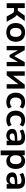

<svg xmlns="http://www.w3.org/2000/svg" viewBox="2458 -3048 769 5725"><g transform="rotate(90 2842.5 -185.5)"><path d="M76.2 -539.1H220.5V-331.1H296.6L447.5 -539.1H605.7L406 -267.3L375.7 -313Q405.3 -309.8 428.5 -297.6Q451.7 -285.4 471.8 -263.8Q491.9 -242.2 511 -208.3L627.7 0H472.2L380.4 -164.6Q367.4 -186.5 355.6 -198.5Q343.8 -210.4 328.5 -215.1Q313.2 -219.7 290 -219.7H220.5V0H76.2Z M667 -269.8Q667 -401.9 740.9 -475.8Q814.8 -549.8 946.5 -549.8Q1077.5 -549.8 1151.1 -475.8Q1224.6 -401.9 1224.6 -269.8Q1224.6 -137.5 1151.1 -63.4Q1077.5 10.7 946.5 10.7Q814.8 10.7 740.9 -63.4Q667 -137.5 667 -269.8ZM1079.6 -270Q1079.6 -352.1 1045 -396.1Q1010.5 -440.2 946.2 -440.2Q881.8 -440.2 846.9 -396.1Q812 -352.1 812 -270Q812 -187.3 846.9 -143.1Q881.8 -98.9 946.2 -98.9Q1010.5 -98.9 1045 -143.1Q1079.6 -187.3 1079.6 -270Z M1349.6 -539.1H1473.1L1652.6 -223.9L1832.3 -539.1H1954.1V0H1827.1V-379.9H1851.1L1685.1 -85.9H1618.9L1453.6 -379.9H1478V0H1349.6Z M2106.4 -539.1H2238.5V-138.9H2199.5L2503.4 -539.1H2621.1V0H2489.7V-400.1H2529.5L2225.6 0H2106.4Z M2744.1 -269.5Q2744.1 -401.9 2818.2 -475.8Q2892.3 -549.8 3023.9 -549.8Q3080.8 -549.8 3131.2 -532.7Q3181.6 -515.6 3214.8 -484.9L3168.2 -387Q3141.4 -411.6 3106.7 -425.2Q3072 -438.7 3037.8 -438.7Q2965.3 -438.7 2926.5 -395Q2887.7 -351.3 2887.7 -269.5Q2887.7 -187.7 2926.5 -144Q2965.3 -100.3 3037.8 -100.3Q3072.3 -100.3 3106.9 -113.9Q3141.6 -127.4 3168.2 -152.1L3214.8 -54.2Q3181.6 -23.4 3131.6 -6.3Q3081.5 10.7 3023.9 10.7Q2892.3 10.7 2818.2 -63.2Q2744.1 -137.2 2744.1 -269.5Z M3280.3 -269.5Q3280.3 -401.9 3354.4 -475.8Q3428.5 -549.8 3560.1 -549.8Q3616.9 -549.8 3667.4 -532.7Q3717.8 -515.6 3751 -484.9L3704.3 -387Q3677.5 -411.6 3642.8 -425.2Q3608.2 -438.7 3574 -438.7Q3501.5 -438.7 3462.6 -395Q3423.8 -351.3 3423.8 -269.5Q3423.8 -187.7 3462.6 -144Q3501.5 -100.3 3574 -100.3Q3608.4 -100.3 3643.1 -113.9Q3677.7 -127.4 3704.3 -152.1L3751 -54.2Q3717.8 -23.4 3667.7 -6.3Q3617.7 10.7 3560.1 10.7Q3428.5 10.7 3354.4 -63.2Q3280.3 -137.2 3280.3 -269.5Z M3823.2 -162.8Q3823.2 -219.5 3852.4 -252.9Q3881.6 -286.4 3948.1 -301.6Q4014.6 -316.9 4129.6 -316.9H4191.7V-242.4H4130.6Q4066.4 -242.4 4028.9 -234.6Q3991.5 -226.8 3974.7 -210.4Q3958 -194.1 3958 -166Q3958 -130.6 3983.3 -110Q4008.5 -89.4 4051.5 -89.4Q4087.6 -89.4 4115.6 -104.2Q4143.6 -119.1 4158.7 -146.6Q4173.8 -174.1 4173.8 -209.2V-349.1Q4173.8 -397.9 4149.4 -419.8Q4125 -441.7 4069.1 -441.7Q4019.3 -441.7 3971.4 -427.5Q3923.6 -413.3 3879.4 -385.7L3839.6 -484.9Q3881.6 -513.2 3947 -531.1Q4012.5 -549.1 4075.7 -549.1Q4193.6 -549.1 4251.6 -495.8Q4309.6 -442.6 4309.6 -333.7V0H4175.3V-111.6H4185.5Q4173.1 -54.9 4129.3 -22.1Q4085.4 10.7 4021.2 10.7Q3964.4 10.7 3919.1 -11.6Q3873.8 -33.9 3848.5 -73.6Q3823.2 -113.3 3823.2 -162.8Z M5018.1 -269.5Q5018.1 -184.8 4989.4 -121.2Q4960.7 -57.6 4907.3 -23.4Q4854 10.7 4782.7 10.7Q4716.6 10.7 4665.6 -21.9Q4614.7 -54.4 4595.5 -109.4L4609.4 -107.2V179.7H4466.3V-539.1H4609.4V-429.7H4595.5Q4614.3 -484.6 4664.8 -517.2Q4715.3 -549.8 4782.7 -549.8Q4854 -549.8 4907.3 -515.6Q4960.7 -481.4 4989.4 -417.8Q5018.1 -354.2 5018.1 -269.5ZM4609.4 -269.5Q4609.4 -184.8 4643.1 -141.8Q4676.8 -98.9 4741.9 -98.9Q4807.1 -98.9 4840.8 -141.8Q4874.5 -184.8 4874.5 -269.5Q4874.5 -353.5 4840.8 -396.9Q4807.1 -440.2 4741.9 -440.2Q4676.8 -440.2 4643.1 -396.9Q4609.4 -353.5 4609.4 -269.5Z M5119.1 -162.8Q5119.1 -219.5 5148.3 -252.9Q5177.5 -286.4 5244 -301.6Q5310.5 -316.9 5425.5 -316.9H5487.5V-242.4H5426.5Q5362.3 -242.4 5324.8 -234.6Q5287.4 -226.8 5270.6 -210.4Q5253.9 -194.1 5253.9 -166Q5253.9 -130.6 5279.2 -110Q5304.4 -89.4 5347.4 -89.4Q5383.5 -89.4 5411.5 -104.2Q5439.5 -119.1 5454.6 -146.6Q5469.7 -174.1 5469.7 -209.2V-349.1Q5469.7 -397.9 5445.3 -419.8Q5420.9 -441.7 5365 -441.7Q5315.2 -441.7 5267.3 -427.5Q5219.5 -413.3 5175.3 -385.7L5135.5 -484.9Q5177.5 -513.2 5242.9 -531.1Q5308.3 -549.1 5371.6 -549.1Q5489.5 -549.1 5547.5 -495.8Q5605.5 -442.6 5605.5 -333.7V0H5471.2V-111.6H5481.4Q5469 -54.9 5425.2 -22.1Q5381.3 10.7 5317.1 10.7Q5260.3 10.7 5215 -11.6Q5169.7 -33.9 5144.4 -73.6Q5119.1 -113.3 5119.1 -162.8Z"/></g></svg>

Font: Min Sans VF VF
Style: Regular
Weight: 400
Designer: Jinseong-Kim, NotoSansCJK, Nunito
Foundry: Jinseong-Kim
Version: Version 1.420;Glyphs 3.1.2 (3151)